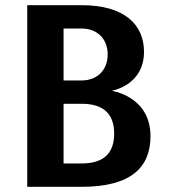

<svg xmlns="http://www.w3.org/2000/svg" viewBox="-20 -720 650 740"><path d="M410 -370C410 -370 535 -390 535 -520C535 -625 460 -700 295 -700H85V0H295C485 0 560 -75 560 -195C560 -350 410 -370 410 -370ZM225 -610H295C355 -610 395 -570 395 -510C395 -450 355 -410 295 -410H225ZM295 -320C380 -320 420 -280 420 -205C420 -130 380 -90 295 -90H225V-320Z"/></svg>

Font: Scada
Style: Bold
Weight: 700
Designer: Jovanny Lemonad
Foundry: Jovanny Lemonad
Version: Version 3.005